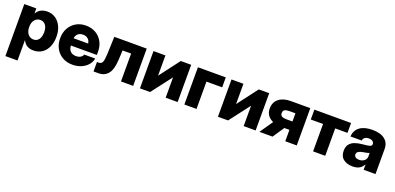

<svg xmlns="http://www.w3.org/2000/svg" viewBox="4 -1410 5131 2496"><g transform="rotate(20 2570.0 -161.5)"><path d="M46.9 204.1V-515.6H212.9V-448.2H215.3Q261.7 -526.9 363.8 -526.9Q429.2 -526.9 479 -492.7Q528.8 -458.5 556.9 -397.9Q585 -337.4 585 -258.8Q585 -177.2 557.4 -116.5Q529.8 -55.7 479.7 -22.2Q429.7 11.2 362.3 11.2Q257.8 11.2 216.8 -76.7H214.8V204.1ZM314.9 -123Q361.3 -123 388.2 -159.2Q415 -195.3 415 -258.8Q415 -321.8 388.2 -357.4Q361.3 -393.1 314.9 -393.1Q267.6 -393.1 237.8 -356.4Q208 -319.8 208 -258.8Q208 -196.8 237.8 -159.9Q267.6 -123 314.9 -123Z M901.9 11.7Q822.8 11.7 762.9 -22.9Q703.1 -57.6 669.7 -118.4Q636.2 -179.2 636.2 -257.8Q636.2 -336.4 669.7 -397.2Q703.1 -458 762.2 -492.7Q821.3 -527.3 897.5 -527.3Q975.1 -527.3 1033.9 -493.4Q1092.8 -459.5 1126 -399.7Q1159.2 -339.8 1159.2 -261.7V-216.3H800.3Q801.8 -167 829.8 -138.2Q857.9 -109.4 907.7 -109.4Q944.8 -109.4 970 -124.5Q995.1 -139.6 1004.4 -165H1155.3Q1146 -113.3 1110.4 -73.2Q1074.7 -33.2 1020.8 -10.7Q966.8 11.7 901.9 11.7ZM801.3 -316.9H1002.4Q996.6 -357.4 970.2 -380.4Q943.8 -403.3 901.9 -403.3Q859.4 -403.3 833 -380.4Q806.6 -357.4 801.3 -316.9Z M1191.9 0V-130.9H1216.3Q1252.4 -130.9 1266.1 -161.1Q1279.8 -191.4 1283.2 -275.9L1292 -515.6H1740.2V0H1571.8V-385.7H1453.1L1446.8 -253.4Q1439.9 -117.2 1391.4 -58.6Q1342.8 0 1262.2 0Z M2355.5 0H2189.9V-280.8H2189L1974.1 0H1834V-515.6H1999V-236.8H2000L2211.4 -515.6H2355.5Z M2834 -515.6V-377.9H2616.7V0H2448.7V-515.6Z M3434.6 0H3269V-280.8H3268.1L3053.2 0H2913.1V-515.6H3078.1V-236.8H3079.1L3290.5 -515.6H3434.6Z M4003.4 0H3844.7V-157.7H3774.4L3668.5 0H3486.8L3611.3 -180.7Q3562.5 -201.7 3535.6 -240Q3508.8 -278.3 3508.8 -332Q3508.8 -418.5 3569.3 -467Q3629.9 -515.6 3734.9 -515.6H4003.4ZM3844.7 -273.4V-386.7H3758.8Q3716.3 -386.7 3695.8 -373.5Q3675.3 -360.4 3675.3 -329.6Q3675.3 -299.8 3696.5 -286.6Q3717.8 -273.4 3762.2 -273.4Z M4229.5 0V-378.9H4059.6V-515.6H4567.4V-378.9H4397.5V0Z M4776.9 8.8Q4699.2 8.8 4649.7 -29.1Q4600.1 -66.9 4600.1 -144Q4600.1 -202.1 4627.2 -235.8Q4654.3 -269.5 4699.7 -285.6Q4745.1 -301.8 4800.3 -306.2Q4869.6 -312 4897.9 -320.3Q4926.3 -328.6 4926.3 -352.1V-354.5Q4926.3 -377.4 4907 -391.8Q4887.7 -406.2 4854.5 -406.2Q4819.3 -406.2 4798.6 -390.6Q4777.8 -375 4775.4 -348.6H4619.1Q4624.5 -432.6 4686.3 -479.7Q4748 -526.9 4860.4 -526.9Q4972.7 -526.9 5032.7 -479.7Q5092.8 -432.6 5092.8 -347.2V0H4928.7V-72.3H4926.8Q4903.8 -30.8 4867.7 -11Q4831.5 8.8 4776.9 8.8ZM4828.1 -101.1Q4870.1 -101.1 4898.9 -124.3Q4927.7 -147.5 4927.7 -185.5V-232.4Q4914.6 -226.1 4891.1 -221.2Q4867.7 -216.3 4836.4 -210.9Q4802.7 -205.6 4781 -191.4Q4759.3 -177.2 4759.3 -151.9Q4759.3 -127.9 4778.3 -114.5Q4797.4 -101.1 4828.1 -101.1Z"/></g></svg>

Font: Inter Display ExtraBold
Style: Regular
Weight: 800
Designer: Rasmus Andersson
Foundry: rsms
Version: Version 4.000;git-a52131595